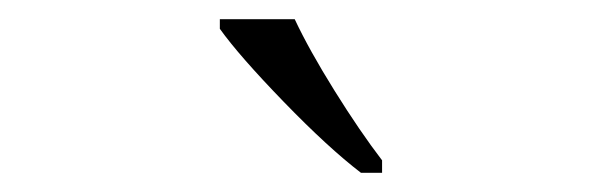

<svg xmlns="http://www.w3.org/2000/svg" viewBox="-20 -786 617 200"><path d="M209 -756V-766H287Q302 -734 328.5 -691.5Q355 -649 378 -619V-606H356Q322 -632 275.5 -680Q229 -728 209 -756Z"/></svg>

Font: Noto Serif Light
Style: Regular
Weight: 300
Designer: Monotype Design Team
Foundry: Monotype Imaging Inc.
Version: Version 1.001